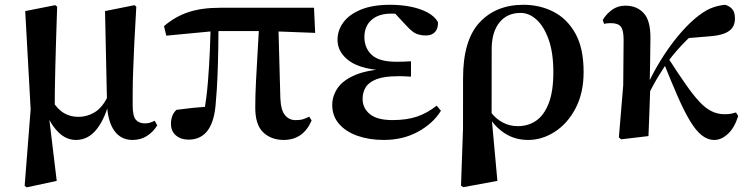

<svg xmlns="http://www.w3.org/2000/svg" viewBox="-20 -572 3142 807"><path d="M83.6 209.1 108.8 -112.8 86 -525.4 212.4 -550.4 220.2 -543.7Q217.4 -458.5 215.4 -394.8Q213.4 -331 212.3 -281.3Q211.2 -231.6 210.5 -190.3Q209.9 -148.9 209.9 -108.5L185.6 -84.9L218.4 188.3L92.4 215.4ZM537 16.2Q488.8 16.2 461.3 -21.4Q433.8 -59 429.9 -128.4V-132.1L421.5 -525.4L545.6 -550.4L552.9 -543.7Q547.4 -454.3 544.4 -388.6Q541.4 -323 539.7 -275.1Q537.9 -227.1 537.8 -192Q537.6 -156.9 537.6 -129.6Q537.6 -84 550.9 -68.7Q564.1 -53.4 589.1 -53.4Q601.9 -53.4 611.8 -56.8Q621.7 -60.2 630.3 -64.5L640.9 -45.1Q624.3 -17.8 598 -0.8Q571.7 16.2 537 16.2ZM299.1 16.2Q258.2 16.2 225.6 -16.1Q193 -48.4 174.6 -96.3H171.8L199.5 -148.8Q222.1 -112.1 249 -96.5Q275.8 -80.9 309.2 -80.9Q346.6 -80.9 378.9 -100.7Q411.2 -120.5 434.1 -169.2L445.7 -156.5H442.2Q423.5 -76.9 387.6 -30.4Q351.8 16.2 299.1 16.2Z M772.5 14.9Q740.3 14.9 719.4 -2.8Q698.6 -20.5 698.6 -51.8Q698.6 -69.5 704.1 -84.4Q709.6 -99.3 721.8 -110.4Q755.2 -114.9 789.4 -118.5Q823.7 -122 862.7 -124.7L836.8 -95.7Q848.4 -159.4 853.9 -227.7Q859.4 -296 862.1 -361.3Q864.8 -426.6 866.3 -482H898.5Q898.5 -431.1 897.5 -371.7Q896.5 -312.4 894.2 -253.3Q891.9 -194.3 887.1 -142.7Q882.4 -64.5 853.8 -24.8Q825.2 14.9 772.5 14.9ZM678.9 -422.1 669.3 -462.2Q715.5 -501.9 771.2 -520.7Q826.9 -539.4 905.8 -539.4H1299.8L1304.7 -433.8L1101.1 -441.5H883ZM1172.5 16.2Q1119.9 16.2 1086.4 -15.6Q1052.9 -47.4 1052.9 -119.3Q1052.9 -169 1055.9 -228.9Q1058.8 -288.8 1062.8 -353.8Q1066.7 -418.8 1070.2 -482H1149.6L1158.3 -160.9Q1160.3 -109.4 1177.6 -88.3Q1194.9 -67.1 1222.2 -67.1Q1241.2 -67.1 1253.7 -70.9Q1266.2 -74.7 1279.6 -81.7L1289.8 -65.8Q1272.4 -24.9 1242.8 -4.3Q1213.2 16.2 1172.5 16.2Z M1592.9 16.2Q1531.5 16.2 1482.4 -1.2Q1433.4 -18.5 1404.9 -51.5Q1376.4 -84.5 1376.4 -130.8Q1376.4 -168.4 1399 -201.7Q1421.6 -235 1473.8 -257.1Q1526 -279.1 1614.4 -283.1V-274.3Q1499.6 -278.8 1449.1 -315.2Q1398.6 -351.5 1398.6 -404.7Q1398.6 -443.9 1422.9 -477.5Q1447.2 -511 1496.6 -531.5Q1546.1 -551.9 1621 -551.9Q1665 -551.9 1705.7 -543.9Q1746.5 -535.8 1776.9 -519.6Q1807.3 -503.3 1820.7 -479.2Q1822.2 -452.9 1808.8 -437.9Q1795.4 -422.9 1770.1 -422.9Q1748.6 -422.9 1730.6 -429.9Q1712.7 -436.8 1686.2 -466.1L1623.2 -533.9L1684.5 -534.8L1706.7 -509.1Q1679.5 -511.9 1660.4 -513.3Q1641.2 -514.7 1623.4 -514.7Q1571.6 -514.7 1541.6 -488.3Q1511.6 -461.8 1511.6 -416.3Q1511.6 -370.3 1542.5 -341.3Q1573.5 -312.4 1646.1 -312.4Q1660.8 -312.4 1674.7 -312.9Q1688.7 -313.4 1707.4 -314.4V-249.8Q1684.3 -251.6 1672.5 -251.6Q1660.7 -251.6 1651.3 -251.6Q1594.7 -251.6 1562.6 -239.1Q1530.6 -226.7 1517.3 -205.6Q1504.1 -184.5 1504.1 -156.2Q1504.1 -117.7 1534.4 -92.5Q1564.7 -67.3 1630.1 -67.3Q1690.3 -67.3 1734 -82.4Q1777.6 -97.5 1815.2 -127.9L1833.3 -106.5Q1800.7 -53.4 1737.5 -18.6Q1674.3 16.2 1592.9 16.2Z M1917.7 208.4 1926.1 -31.5 1926.3 -243.1Q1926.3 -402.7 1995.4 -477.3Q2064.4 -551.9 2180.5 -551.9Q2248.7 -551.9 2306.1 -522.7Q2363.6 -493.4 2398.3 -431.4Q2433 -369.4 2433 -270Q2433 -180.9 2399.2 -116.7Q2365.3 -52.5 2312 -18.2Q2258.6 16.2 2200 16.2Q2144.4 16.2 2101.7 -11.6Q2058.9 -39.4 2032.9 -84.8H2028.5L2044.4 -98.6Q2064.6 -72.5 2093 -57.2Q2121.3 -41.8 2156.5 -41.8Q2200.8 -41.8 2234.1 -65.2Q2267.4 -88.6 2286.6 -138.6Q2305.8 -188.7 2305.8 -268.3Q2305.8 -350.3 2286.1 -405.7Q2266.4 -461.1 2235.2 -489.4Q2204.1 -517.7 2168 -517.7Q2112 -517.7 2079.8 -478.3Q2047.6 -438.9 2046.6 -369.3L2046.3 -86.8L2046.7 -74.4L2070.6 188.3L1927.2 214.7Z M2590.5 13.6 2581.2 5.6 2599.5 -213.7 2601.1 -402.7Q2601.3 -445.6 2589.3 -460.2Q2577.3 -474.7 2547.9 -474.7Q2540.3 -474.7 2533.4 -474.1Q2526.5 -473.5 2519.2 -471.5L2513.4 -488Q2527.8 -512.4 2551.8 -530.3Q2575.9 -548.2 2609.3 -548.2Q2656.8 -548.2 2685.8 -516.5Q2714.8 -484.9 2713.8 -409.8Q2713.8 -363.8 2712.6 -315.3Q2711.3 -266.7 2710.7 -218.7L2713.5 -214.9Q2711.7 -159.6 2709.7 -107Q2707.6 -54.3 2705.6 0ZM2698.1 -159.8 2681.9 -180.8H2687L2695.9 -203.3Q2721.3 -260 2754.4 -314.3Q2787.5 -368.7 2825.3 -415.1Q2863 -461.5 2900.2 -493.2Q2937.1 -524.4 2966 -536.5Q2995 -548.7 3027.2 -551.9Q3044.8 -547.5 3056.9 -534.6Q3069.1 -521.8 3069.1 -494.6Q3069.1 -459 3044.2 -441.7Q3019.3 -424.4 2972.2 -420.2L2859.8 -410.8L2944.3 -471.6Q2905.3 -441.7 2865.9 -403.1Q2826.5 -364.5 2785.7 -311.3L2781.1 -304.3Q2765.8 -281.2 2753 -260.6Q2740.1 -240 2727.2 -216.5Q2714.3 -193 2698.1 -159.8ZM2982.5 16.2Q2954.1 16.2 2929.2 -3.7Q2904.4 -23.7 2880.1 -64Q2855.9 -104.3 2829.1 -165.2Q2802.3 -226.2 2769.7 -307.8L2788.7 -327.6Q2830.7 -262.6 2862.1 -217.6Q2893.5 -172.6 2919.5 -144.7Q2945.5 -116.8 2970.9 -104.4Q2996.3 -91.9 3026.3 -91.9Q3042.5 -91.9 3054.2 -94.3Q3065.8 -96.7 3073.4 -99.3L3082.8 -84.4Q3066.9 -34.2 3039.2 -9Q3011.6 16.2 2982.5 16.2Z"/></svg>

Font: Noto Serif HK
Style: Regular
Weight: 200
Designer: Ryoko NISHIZUKA 西塚涼子 (kana & ideographs); Frank Grießhammer (Latin, Greek & Cyrillic); Wenlong ZHANG 张文龙 (bopomofo); San
Foundry: Adobe
Version: Version 2.001;hotconv 1.1.0;makeotfexe 2.6.0